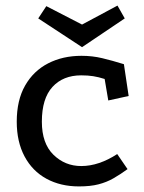

<svg xmlns="http://www.w3.org/2000/svg" viewBox="-20 -652 517 688"><path d="M355 -369Q333 -376 314 -379Q295 -382 271 -382Q206 -382 168 -340.5Q130 -299 130 -216Q130 -138 171.5 -97.5Q213 -57 271 -57Q303 -57 335.5 -68Q368 -79 400 -100L437 -46Q411 -27 386.5 -13Q362 1 333 8.5Q304 16 263 16Q197 16 146.5 -11.5Q96 -39 68 -91.5Q40 -144 40 -216Q40 -293 70 -345.5Q100 -398 152.5 -425Q205 -452 272 -452Q311 -452 346.5 -443.5Q382 -435 424 -422L441 -308L368 -292ZM274 -483 117 -586 146 -630 274 -564 401 -632 427 -586Z"/></svg>

Font: Podkova Medium
Style: Regular
Weight: 500
Designer: Ilya Yudin
Foundry: Cyreal (www.cyreal.org)
Version: Version 2.103